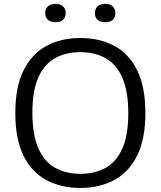

<svg xmlns="http://www.w3.org/2000/svg" viewBox="-20 -942 814 972"><path d="M386.5 9.5Q288 9.5 213.8 -30.8Q139.5 -71 98.5 -154.8Q57.5 -238.5 57.5 -370Q57.5 -501.5 99 -585.2Q140.5 -669 214.5 -709.2Q288.5 -749.5 386.5 -749.5Q485.5 -749.5 559.8 -709.2Q634 -669 675 -585Q716 -501 716 -370Q716 -239 674.5 -155Q633 -71 558.8 -30.8Q484.5 9.5 386.5 9.5ZM386.5 -62Q460 -62 514.5 -92.2Q569 -122.5 599.2 -189.8Q629.5 -257 629.5 -367.5Q629.5 -480.5 599.2 -548.8Q569 -617 514.2 -647.5Q459.5 -678 386.5 -678Q314 -678 259.2 -647.8Q204.5 -617.5 174.2 -550.2Q144 -483 144 -372.5Q144 -259.5 174.2 -191.2Q204.5 -123 259 -92.5Q313.5 -62 386.5 -62ZM512 -829.5Q487.5 -829.5 474 -841.8Q460.5 -854 460.5 -875.5Q460.5 -897 474 -909.8Q487.5 -922.5 512 -922.5Q537 -922.5 550.5 -909.8Q564 -897 564 -875.5Q564 -854 550.5 -841.8Q537 -829.5 512 -829.5ZM261 -829.5Q236 -829.5 222.5 -841.8Q209 -854 209 -875.5Q209 -897 222.5 -909.8Q236 -922.5 261 -922.5Q285.5 -922.5 299 -909.8Q312.5 -897 312.5 -875.5Q312.5 -854 299 -841.8Q285.5 -829.5 261 -829.5Z"/></svg>

Font: Encode Sans SmExp
Style: Regular
Weight: 400
Width: 6
Designer: Multiple Designers
Foundry: Impallari Type
Version: Version 3.002; ttfautohint (v1.8.3) -l 8 -r 50 -G 200 -x 14 